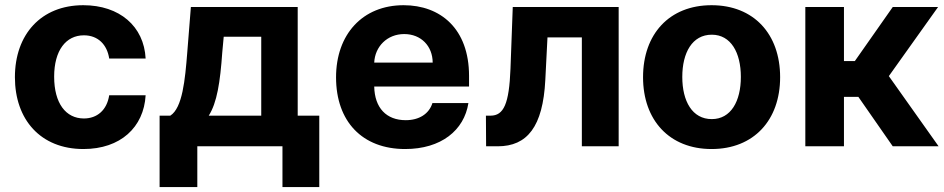

<svg xmlns="http://www.w3.org/2000/svg" viewBox="-20 -573 3699 752"><path d="M306.8 10.7C452.1 10.7 543.3 -74.6 550.4 -199.9H407.7C398.8 -141.7 360.4 -109 308.6 -109C237.9 -109 192.1 -168.3 192.1 -272.7C192.1 -375.7 238.3 -434.7 308.6 -434.7C364 -434.7 399.5 -398.1 407.7 -343.8H550.4C544 -469.8 448.5 -552.6 306.1 -552.6C140.6 -552.6 38.4 -437.9 38.4 -270.6C38.4 -104.8 138.8 10.7 306.8 10.7Z M605.1 159.8H752.8V0H1086.3V159.8H1230.5V-120H1146V-545.5H727.6L713.4 -367.2C704.9 -259.9 694.6 -150.2 647 -120H605.1ZM797.6 -120C829.9 -170.8 842.3 -250.7 850.5 -367.2L856.2 -429H1003.2V-120Z M1566.8 10.7C1707.7 10.7 1797.9 -62.5 1814.6 -169.4H1673.7C1660.5 -126.8 1621.4 -102.3 1569.2 -102.3C1493.3 -102.3 1447.4 -150.2 1445.7 -234H1817.1V-275.6C1817.1 -460.9 1704.9 -552.6 1560.7 -552.6C1400.2 -552.6 1296.2 -438.6 1296.2 -270.2C1296.2 -97.3 1398.8 10.7 1566.8 10.7ZM1445.7 -327.8C1448.5 -390.3 1496.1 -439.6 1563.2 -439.6C1628.9 -439.6 1674.4 -392.8 1674.7 -327.8Z M1883.9 0H1929.3C2045.1 0 2106.5 -76.7 2115.8 -259.9L2124.3 -426.5H2258.9V0H2403.1V-545.5H1988.3L1979.4 -304C1974.1 -165.8 1952.8 -120 1901.3 -120H1883.2Z M2767 10.7C2932.5 10.7 3035.5 -102.6 3035.5 -270.6C3035.5 -439.6 2932.5 -552.6 2767 -552.6C2601.6 -552.6 2498.6 -439.6 2498.6 -270.6C2498.6 -102.6 2601.6 10.7 2767 10.7ZM2652.3 -271.7C2652.3 -366.8 2691.4 -437.1 2767.8 -437.1C2842.7 -437.1 2881.7 -366.8 2881.7 -271.7C2881.7 -176.5 2842.7 -106.5 2767.8 -106.5C2691.4 -106.5 2652.3 -176.5 2652.3 -271.7Z M3134.2 0H3285.5V-193.5H3342L3476.6 0H3656.2L3461.3 -274.9L3654.1 -545.5H3476.6L3328.1 -333.8H3285.5V-545.5H3134.2Z"/></svg>

Font: Margiela Sans
Style: Bold
Weight: 700
Designer: Stefan Endress, Andreas Faust
Version: Version 1.100;FEAKit 1.0